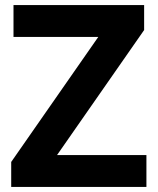

<svg xmlns="http://www.w3.org/2000/svg" viewBox="-20 -734 619 754"><path d="M555 0H24V-98L366 -589H33V-714H546V-616L204 -125H555Z"/></svg>

Font: Noto IKEA Latin
Style: Bold
Weight: 700
Designer: Monotype Design Team
Foundry: Monotype Imaging Inc.
Version: Version 1.0